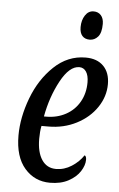

<svg xmlns="http://www.w3.org/2000/svg" viewBox="-54 -787 518 835"><g transform="rotate(5 205.0 -369.5)"><path d="M42 -183Q42 -262 74 -347Q106 -432 166 -489Q226 -546 304 -546Q354 -546 382 -517.5Q410 -489 410 -439Q410 -385 378 -337.5Q346 -290 290.5 -261.5Q235 -233 168 -233H138Q133 -208 133 -177Q133 -118 155 -85Q177 -52 217 -52Q253 -52 285 -72.5Q317 -93 336 -122Q344 -119 344 -103Q344 -79 327 -52.5Q310 -26 276.5 -8Q243 10 196 10Q129 10 85.5 -40Q42 -90 42 -183ZM155 -275Q202 -275 240 -295.5Q278 -316 299.5 -353.5Q321 -391 321 -439Q321 -469 310 -485.5Q299 -502 280 -502Q237 -502 199 -432Q161 -362 145 -275ZM270 -676Q270 -706 284 -727.5Q298 -749 321 -749Q341 -749 353 -735.5Q365 -722 365 -698Q365 -659 350 -642Q335 -625 314 -625Q293 -625 281.5 -638Q270 -651 270 -676Z"/></g></svg>

Font: Noto Serif Cond
Style: Italic
Weight: 400
Width: 3
Italic angle: -12°
Designer: Monotype Design Team
Foundry: Monotype Imaging Inc.
Version: Version 1.001